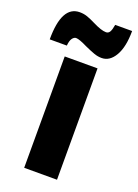

<svg xmlns="http://www.w3.org/2000/svg" viewBox="-189 -834 642 896"><g transform="rotate(20 132.0 -386.0)"><path d="M51 0V-553H214V0ZM215 -605Q196 -605 177.5 -611.5Q159 -618 128 -632Q88 -652 72 -652Q62 -652 53.5 -640.5Q45 -629 43 -604H-42Q-42 -771 47 -771Q67 -771 84.5 -765Q102 -759 128 -746Q170 -725 193 -725Q205 -725 211.5 -736Q218 -747 222 -772H306Q306 -693 280.5 -649Q255 -605 215 -605Z"/></g></svg>

Font: Noto Sans UI CondBlack
Style: Regular
Weight: 900
Width: 3
Designer: Monotype Design Team
Foundry: Monotype Imaging Inc.
Version: Version 1.001